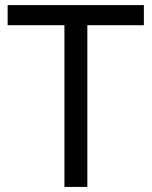

<svg xmlns="http://www.w3.org/2000/svg" viewBox="-20 -734 596 754"><path d="M323 0H233V-635H10V-714H545V-635H323Z"/></svg>

Font: hexltamil05
Style: Book
Weight: 400
Designer: Jelle Bosma - Monotype Design Team
Foundry: Monotype Imaging Inc.
Version: Version 2.003